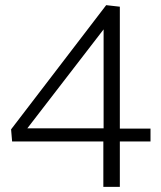

<svg xmlns="http://www.w3.org/2000/svg" viewBox="-20 -725 626 745"><path d="M27 -176 23 -223 392 -705 445 -699V-226H564V-176H445V0H381V-176ZM86 -227H382V-611Z"/></svg>

Font: Georama ExtraCondensed Thin Light
Style: Regular
Weight: 300
Version: Version 1.001